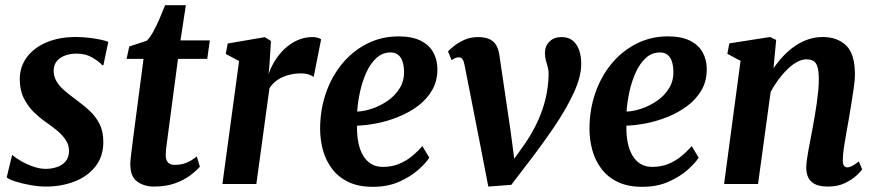

<svg xmlns="http://www.w3.org/2000/svg" viewBox="-20 -711 3390 742"><path d="M379.6 -459.1H374.9Q364.9 -471.6 338.4 -487.7Q311.8 -503.8 275.9 -503.8Q252 -503.8 232.2 -496.7Q212.3 -489.6 200.3 -475.5Q188.2 -461.4 187.4 -439.4Q187 -417.2 197.5 -398.3Q208.1 -379.5 228 -362.1Q247.9 -344.7 274.4 -325.4Q301.1 -306 325 -284.2Q349 -262.4 364.1 -233.1Q379.3 -203.9 379.3 -162.8Q379.3 -105.5 348.3 -67Q317.4 -28.5 267.2 -9.3Q216.9 10 158.3 10Q130 10 98.2 4.4Q66.3 -1.2 40.9 -9.2Q15.4 -17.3 5.9 -25.4L26.7 -111.6H28.5Q39.1 -101.6 60.3 -89.2Q81.6 -76.7 107.4 -67.6Q133.2 -58.4 157.6 -58.4Q178.5 -58.4 199 -65Q219.5 -71.6 233.1 -86.9Q246.7 -102.2 246.7 -128Q246.7 -150.7 234.3 -169.6Q222 -188.4 201.4 -205.8Q180.8 -223.2 155.3 -240.5Q133.5 -255.6 110.6 -277.8Q87.7 -300.1 72.1 -331.3Q56.4 -362.5 56.4 -404.6Q56.4 -453.7 84.2 -490.4Q111.9 -527.2 160.6 -547.6Q209.2 -568 272.1 -568Q298.8 -568 324.8 -564.9Q350.8 -561.8 370.6 -557.4Q390.3 -553 398.5 -549.4Z M628.1 -183.4Q626 -167.1 624.3 -154.8Q622.6 -142.5 621.5 -132.2Q620.4 -121.8 620.4 -111.2Q620.4 -92.9 629.1 -83.3Q637.7 -73.8 654.9 -73.8Q681.7 -73.8 702.6 -82.9Q723.4 -92.1 740.5 -106.4L752.5 -66.8Q739.6 -51.8 716 -33.9Q692.5 -16 657.5 -3Q622.5 10 574.2 10Q537.3 10 510.4 -9.2Q483.6 -28.5 483.6 -76.3Q483.6 -80 483.8 -85.8Q484.1 -91.6 485.4 -102.2Q486.6 -112.7 488.7 -130.4Q490.7 -148 494.3 -175.4L534.7 -483.5H469.2L479.6 -531.4L546.6 -553.3Q559.4 -565.2 572.5 -589Q585.5 -612.9 597.3 -640.5Q609.2 -668.1 618.1 -691H698.3L677.5 -555H790.9L780.9 -483.5H667.9Z M1017.9 -424.2Q1026.4 -450.1 1042.1 -475.7Q1057.8 -501.3 1079.7 -522Q1101.7 -542.8 1129 -555.3Q1156.2 -567.7 1187.6 -567.7Q1198.9 -567.7 1208 -565Q1217 -562.2 1221 -558.9L1192.2 -413.6Q1188.2 -417.6 1174.9 -422.5Q1161.7 -427.4 1140.2 -427.4Q1123.2 -427.4 1106 -423.8Q1088.8 -420.3 1072.9 -413.3Q1056.9 -406.4 1043.8 -395.5Q1030.6 -384.6 1021.3 -369.9L970.7 0H839.5L904 -475.2L852.4 -502.5L860.1 -542.9L1003.4 -567.4L1027.1 -552.7L1021.5 -462.2Z M1639.1 -101.7Q1625.8 -80.8 1596.1 -54.4Q1566.3 -28 1522.3 -8.5Q1478.3 11 1421.1 11Q1364.9 11 1325.9 -8Q1286.8 -27 1262.8 -59.2Q1238.7 -91.5 1227.9 -131.4Q1217.2 -171.3 1217.1 -212.7Q1217.2 -288.2 1240.2 -353.2Q1263.1 -418.2 1304.1 -466.9Q1345.2 -515.6 1400.3 -543Q1455.5 -570.4 1519.8 -570.4Q1571.7 -570.4 1604.6 -554.3Q1637.5 -538.1 1653.6 -510.2Q1669.6 -482.2 1670.3 -447.7Q1671.3 -399.8 1650.6 -363.7Q1629.9 -327.5 1595.2 -301.6Q1560.6 -275.8 1518.9 -259.1Q1477.3 -242.4 1435.5 -234.3Q1393.8 -226.3 1359.8 -225.4Q1359 -190.5 1364.6 -161.4Q1370.2 -132.4 1382.6 -111Q1395 -89.5 1414.1 -77.8Q1433.3 -66 1459.3 -66Q1494.2 -66 1522.2 -77.6Q1550.2 -89.2 1572.5 -107.8Q1594.9 -126.3 1612.1 -146.5ZM1489.8 -508.3Q1457.7 -508.3 1434.3 -486.5Q1410.9 -464.7 1395.3 -429.9Q1379.7 -395.1 1371.2 -355.4Q1362.6 -315.7 1360.4 -279.8Q1387.5 -280.8 1419.2 -291.6Q1450.9 -302.4 1479.1 -322.1Q1507.4 -341.8 1524.9 -370.5Q1542.5 -399.2 1541.4 -436.4Q1540.4 -472.2 1527.1 -490.3Q1513.8 -508.3 1489.8 -508.3Z M1775.2 -460.2Q1772.5 -475.2 1767.1 -482.4Q1761.7 -489.5 1753.3 -489.5Q1744.4 -489.5 1737.8 -485.9Q1731.3 -482.3 1725.3 -478.5L1711.4 -512.4Q1715.6 -517.4 1731.5 -530.7Q1747.4 -544.1 1772.1 -555.9Q1796.9 -567.7 1827 -567.7Q1854.5 -567.7 1871.4 -559.7Q1888.4 -551.7 1897.4 -536.7Q1906.3 -521.7 1909.5 -500.7L1952.9 -206.7L1974.7 -42.3L1935.3 -52.3L2009.3 -156.4Q2038.4 -199.5 2058.1 -242.5Q2077.8 -285.4 2088.4 -330Q2099 -374.7 2100.2 -422.8Q2100.7 -437.7 2097 -450.9Q2093.4 -464 2089.7 -477.5Q2085.9 -490.9 2085.9 -505.8Q2085.9 -532.6 2103.3 -550.2Q2120.7 -567.7 2150.2 -567.7Q2177.5 -567.7 2194.2 -553.5Q2210.8 -539.3 2218.5 -516.1Q2226.1 -492.8 2226.1 -466Q2226.8 -416.8 2198.2 -354Q2169.5 -291.2 2120 -218.1Q2070.4 -145.1 2008.2 -65.2L1956 3.3L1867.1 10L1831.7 -172.7Z M2680.1 -101.7Q2666.8 -80.8 2637.1 -54.4Q2607.3 -28 2563.3 -8.5Q2519.3 11 2462.1 11Q2405.9 11 2366.9 -8Q2327.8 -27 2303.8 -59.2Q2279.7 -91.5 2268.9 -131.4Q2258.2 -171.3 2258.1 -212.7Q2258.2 -288.2 2281.2 -353.2Q2304.1 -418.2 2345.1 -466.9Q2386.2 -515.6 2441.3 -543Q2496.5 -570.4 2560.8 -570.4Q2612.7 -570.4 2645.6 -554.3Q2678.5 -538.1 2694.6 -510.2Q2710.6 -482.2 2711.3 -447.7Q2712.3 -399.8 2691.6 -363.7Q2670.9 -327.5 2636.2 -301.6Q2601.6 -275.8 2559.9 -259.1Q2518.3 -242.4 2476.5 -234.3Q2434.8 -226.3 2400.8 -225.4Q2400 -190.5 2405.6 -161.4Q2411.2 -132.4 2423.6 -111Q2436 -89.5 2455.1 -77.8Q2474.3 -66 2500.3 -66Q2535.2 -66 2563.2 -77.6Q2591.2 -89.2 2613.5 -107.8Q2635.9 -126.3 2653.1 -146.5ZM2530.8 -508.3Q2498.7 -508.3 2475.3 -486.5Q2451.9 -464.7 2436.3 -429.9Q2420.7 -395.1 2412.2 -355.4Q2403.6 -315.7 2401.4 -279.8Q2428.5 -280.8 2460.2 -291.6Q2491.9 -302.4 2520.1 -322.1Q2548.4 -341.8 2565.9 -370.5Q2583.5 -399.2 2582.4 -436.4Q2581.4 -472.2 2568.1 -490.3Q2554.8 -508.3 2530.8 -508.3Z M2969.3 -447.1Q2987 -473.1 3007.9 -495.1Q3028.8 -517.2 3052.9 -533.6Q3077 -550 3103.8 -559Q3130.6 -568 3159.9 -568Q3215.2 -568 3249.6 -535.6Q3284 -503.3 3284 -421.2Q3284 -403.8 3279.7 -372.8Q3275.4 -341.8 3269.8 -307.9Q3264.2 -274 3259.6 -247Q3255.4 -222 3250.2 -194.2Q3245 -166.3 3241.2 -140.1Q3237.4 -113.8 3237.1 -93.8Q3236.9 -76.3 3241.9 -70.2Q3246.9 -64.2 3253.4 -64.2Q3262.4 -64.2 3272.6 -69.3Q3282.8 -74.4 3299 -87.2L3312 -56.4Q3307.7 -49.5 3290.7 -33.4Q3273.8 -17.3 3245.9 -3.7Q3218.1 10 3179.8 10Q3145 10 3126.9 -0.7Q3108.7 -11.4 3102.1 -28.5Q3095.5 -45.6 3095.8 -64.8Q3096.1 -77.7 3098.5 -95.3Q3100.9 -113 3104.8 -133.7Q3108.7 -154.5 3112.9 -176.1Q3117 -197.8 3120.7 -218Q3124.3 -238.4 3128.6 -262.4Q3132.8 -286.4 3136.4 -311.7Q3139.9 -337 3142.3 -361.6Q3144.7 -386.1 3144.4 -407.9Q3144 -437.2 3139.1 -453.1Q3134.2 -469 3123.7 -475.4Q3113.2 -481.7 3096.2 -481.7Q3079.4 -481.7 3060.8 -471.7Q3042.3 -461.7 3024 -444.3Q3005.7 -426.8 2988.8 -404.1Q2971.8 -381.4 2958.2 -355.8L2909.5 0H2778.3L2841.9 -475.8L2790.9 -503L2798.6 -543.4L2956.2 -568L2979.5 -556.6Z"/></svg>

Font: Merriweather 7pt Light
Style: Italic
Weight: 300
Italic angle: -7.8°
Designer: Eben Sorkin
Foundry: Eben Sorkin
Version: Version 2.200;gftools[0.9.31]